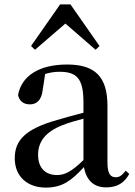

<svg xmlns="http://www.w3.org/2000/svg" viewBox="-20 -836 613 872"><path d="M462 15C511 15 544 -4 567 -46L551 -61C533 -38 522 -31 506 -31C481 -31 468 -47 468 -100V-356C468 -488 411 -543 285 -543C156 -543 77 -490 62 -404C68 -376 88 -362 116 -362C145 -362 169 -380 174 -428L185 -500C208 -507 229 -510 250 -510C328 -510 359 -480 359 -372V-324C318 -313 275 -302 239 -291C95 -250 47 -199 47 -117C47 -33 106 16 188 16C263 16 305 -16 361 -77C372 -19 404 15 462 15ZM414 -610 432 -627 300 -816H253L121 -627L139 -610L277 -729ZM359 -109C304 -55 272 -41 239 -41C188 -41 153 -71 153 -133C153 -194 188 -238 265 -268C290 -278 324 -288 359 -297Z"/></svg>

Font: Noto Serif JP SemiBold
Style: Regular
Weight: 600
Designer: Ryoko NISHIZUKA 西塚涼子 (kana & ideographs); Frank Grießhammer (Latin, Greek & Cyrillic); Wenlong ZHANG 张文龙 (bopomofo); San
Foundry: Adobe
Version: Version 2.001;hotconv 1.1.0;makeotfexe 2.6.0